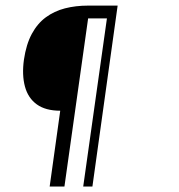

<svg xmlns="http://www.w3.org/2000/svg" viewBox="-20 -605 640 685"><path d="M157.2 60.4 194.9 -210Q142.5 -210 111.3 -232.6Q80.1 -255.1 69 -296.3Q57.8 -337.6 65.4 -392.2Q73.4 -446.9 93.5 -484.1Q113.6 -521.3 143.6 -543.3Q173.5 -565.3 211.7 -575.2Q249.9 -585 294.1 -585H399.7L309.7 60.4H276.9L361.5 -539.4H294.4L209.9 60.4Z"/></svg>

Font: Alumni Sans SC Thin
Style: Italic
Weight: 100
Italic angle: -8°
Designer: Robert E. Leuschke
Foundry: Robert E. Leuschke
Version: Version 1.016